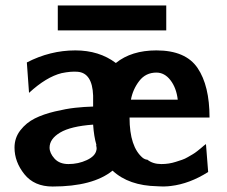

<svg xmlns="http://www.w3.org/2000/svg" viewBox="-20 -671 827 701"><path d="M191 -560V-651H587V-560ZM33 -132Q33 -168 54.5 -195.5Q76 -223 107 -238.5Q138 -254 180 -264Q222 -274 254.5 -277.5Q287 -281 320 -282V-322Q317 -405 263 -409Q239 -411 205 -404Q149 -390 86 -332L78 -443Q163 -487 255 -487Q342 -487 403 -441Q460 -487 551 -487Q658 -487 701.5 -422.5Q745 -358 745 -242H453Q453 -134 502 -94Q511 -88 518 -88Q538 -72 569 -72Q583 -72 596 -74Q609 -76 621.5 -80Q634 -84 644.5 -87.5Q655 -91 666 -97.5Q677 -104 684 -108Q691 -112 700.5 -119.5Q710 -127 713.5 -130Q717 -133 724 -139L732 -145L740 -43Q672 0 604 8Q582 11 554 9Q450 7 391 -48Q319 10 172 10Q105 10 69 -35Q33 -80 33 -132ZM161 -132Q161 -112 179 -92Q197 -72 230 -72Q266 -72 297 -86.5Q328 -101 332 -123Q334 -129 331 -142H332Q323 -172 320 -216Q238 -210 199.5 -187Q161 -164 161 -132ZM458 -307H629Q624 -350 602.5 -378Q581 -406 551 -406Q512 -406 488.5 -375.5Q465 -345 458 -307Z"/></svg>

Font: Coval
Style: ExtraBold
Weight: 800
Foundry: Context Ltd
Version: Version 001.000